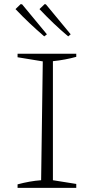

<svg xmlns="http://www.w3.org/2000/svg" viewBox="-20 -909 437 929"><path d="M65 0V-17Q95 -25 123 -30Q151 -35 179 -37L187 -612L65 -632V-649H349V-634Q324 -627 295 -621.5Q266 -616 236 -613V-37L349 -19V0ZM194 -733Q158 -764 123 -797Q88 -830 55 -865L80 -889L87 -888L207 -743ZM310 -733Q273 -764 238.5 -797Q204 -830 171 -865L196 -889L202 -888L322 -743Z"/></svg>

Font: Piazzolla Thin Thin
Style: Regular
Weight: 250
Version: Version 2.005